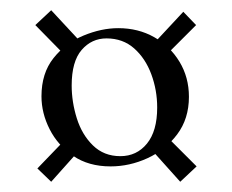

<svg xmlns="http://www.w3.org/2000/svg" viewBox="-20 -390 454 375"><path d="M130 -91 80 -35 53 -61 106 -116ZM102 -287 49 -341 80 -370 132 -314ZM309 -120 364 -65 332 -35 280 -93ZM284 -309 338 -367 363 -341 308 -286ZM196 -65Q153 -65 123 -85.5Q93 -106 77 -137.5Q61 -169 61 -202Q61 -247 84.5 -276.5Q108 -306 143 -320.5Q178 -335 211 -335Q250 -335 281 -317.5Q312 -300 330.5 -269.5Q349 -239 349 -201Q349 -158 326 -127.5Q303 -97 268 -81Q233 -65 196 -65ZM215 -85Q247 -85 267 -109.5Q287 -134 287 -180Q287 -214 275.5 -245Q264 -276 242 -295.5Q220 -315 188 -315Q159 -315 139.5 -292.5Q120 -270 120 -223Q120 -191 130 -159Q140 -127 161.5 -106Q183 -85 215 -85Z"/></svg>

Font: Cormorant Medium
Style: Regular
Weight: 500
Designer: Christian Thalmann (Catharsis Fonts)
Foundry: Catharsis Fonts
Version: Version 4.000